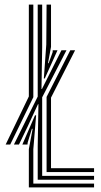

<svg xmlns="http://www.w3.org/2000/svg" viewBox="-20 -820 440 840"><path d="M4.8 -187.8 106.2 -398V-800H125.8V-394.8L24.8 -187.8ZM171.8 -476.8 182.5 -625.2 183.8 -800H203.2V-615L190 -543.5H192.8L210.5 -592.2V-600H231.5L176 -476.8ZM164.5 -50.5H391.5V-33.8H145V-180.5L148.2 -364.2H146.2L101.8 -268.2L63 -187.8H41L145 -397.5V-800H164.5V-613.5L161.5 -430.5H163.5L214.5 -532L248.8 -600H270.8L164.5 -394.2ZM203.2 -84.2H391.5V-67.2H183.8V-396L287.5 -600H308.5L203.2 -392.8ZM125.8 -16.8H391.5V0H106.2V-167.5L122.8 -256.5H119.5L101.2 -196.8L100.2 -187.8H77.8L133.2 -315.5H138L125.8 -167Z"/></svg>

Font: Big Shoulders Inline Text SemiBold
Style: Regular
Weight: 600
Designer: Patric King
Foundry: XO Type Co
Version: Version 1.000